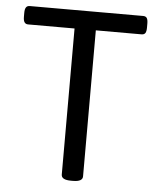

<svg xmlns="http://www.w3.org/2000/svg" viewBox="-51 -744 651 791"><g transform="rotate(5 274.5 -349.0)"><path d="M232 -20V-624H40Q30 -624 25 -631Q20 -638 20 -654V-670Q20 -686 25 -693Q30 -700 40 -700H509Q520 -700 524.5 -693Q529 -686 529 -670V-654Q529 -638 524.5 -631Q520 -624 509 -624H320V-20Q320 2 280 2H272Q232 2 232 -20Z"/></g></svg>

Font: Asap-Regular
Style: Regular
Weight: 400
Designer: Pablo Cosgaya
Foundry: Omnibus-Type
Version: Version 2.000; ttfautohint (v1.8)